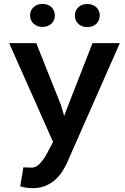

<svg xmlns="http://www.w3.org/2000/svg" viewBox="-20 -749 640 982"><path d="M147 213.4Q187 213.4 216.6 199.7Q246.1 186 266.6 166.5Q287.6 146.5 301.8 123Q315.9 99.6 324.7 79.6L592.8 -528.3H453.1L329.1 -210.9L308.1 -156.2L291.5 -212.4L165.5 -528.3H26.9L251.5 -22.9L219.2 37.6Q213.4 48.3 208.5 56.2Q203.6 64 193.8 76.2Q184.6 88.4 171.4 98.4Q158.2 108.4 141.6 108.4Q134.3 108.4 121.6 107.7Q108.9 106.9 99.6 106.9L83.5 204.1Q99.1 208.5 114 210.9Q128.9 213.4 147 213.4ZM133.8 -669.9Q133.8 -645 151.4 -628.2Q168.9 -611.3 197.3 -611.3Q225.6 -611.3 243.2 -628.2Q260.7 -645 260.7 -669.9Q260.7 -694.8 243.4 -711.9Q226.1 -729 197.3 -729Q168.5 -729 151.1 -711.9Q133.8 -694.8 133.8 -669.9ZM362.8 -669.9Q362.8 -644.5 380.4 -627.4Q397.9 -610.4 426.3 -610.4Q455.1 -610.4 472.7 -627.4Q490.2 -644.5 490.2 -669.9Q490.2 -694.3 472.9 -711.4Q455.6 -728.5 426.3 -728.5Q397.5 -728.5 380.1 -711.4Q362.8 -694.3 362.8 -669.9Z"/></svg>

Font: Roboto Mono SemiBold
Style: Regular
Weight: 600
Monospace: yes
Designer: Google
Version: Version 3.000